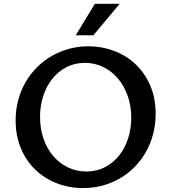

<svg xmlns="http://www.w3.org/2000/svg" viewBox="-20 -965 900 995"><path d="M427.2 -76.2Q480 -76.2 522.9 -98.1Q565.9 -120.1 596.4 -158Q627 -195.8 643.6 -246.6Q660.2 -297.4 660.2 -355Q660.2 -416 641.8 -468Q623.5 -520 591.3 -558.1Q559.1 -596.2 515.1 -617.7Q471.2 -639.2 419.9 -639.2Q366.7 -639.2 323.7 -616.7Q280.8 -594.2 250.5 -555.9Q220.2 -517.6 203.9 -466.8Q187.5 -416 187.5 -358.9Q187.5 -297.9 205.6 -246.1Q223.6 -194.3 255.6 -156.7Q287.6 -119.1 331.5 -97.7Q375.5 -76.2 427.2 -76.2ZM410.6 9.8Q363.3 9.8 318.8 -1.2Q274.4 -12.2 235.6 -33Q196.8 -53.7 164.8 -84Q132.8 -114.3 109.6 -153.3Q86.4 -192.4 73.7 -239.5Q61 -286.6 61 -340.8Q61 -397 74.7 -447.3Q88.4 -497.6 113 -540Q137.7 -582.5 172.4 -616.9Q207 -651.4 248.8 -675.3Q290.5 -699.2 338.4 -712.2Q386.2 -725.1 438 -725.1Q507.8 -725.1 571 -701.4Q634.3 -677.7 682.1 -632.6Q730 -587.4 758.3 -522.5Q786.6 -457.5 786.6 -375Q786.6 -319.3 773.2 -269Q759.8 -218.8 735.4 -176Q710.9 -133.3 676.8 -98.9Q642.6 -64.5 600.8 -40.3Q559.1 -16.1 511 -3.2Q462.9 9.8 410.6 9.8ZM372.6 -782.2 471.7 -945.3H600.1L463.9 -782.2Z"/></svg>

Font: Proza Libre
Style: Medium
Weight: 500
Designer: Jasper de Waard
Foundry: Jasper de Waard
Version: Version 1.000; ttfautohint (v1.4.1.8-43bc)